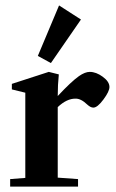

<svg xmlns="http://www.w3.org/2000/svg" viewBox="-20 -691 431 711"><path d="M168.5 -457.5 120.1 -483.9 198.7 -670.9 279.8 -618.7ZM17.6 0V-27.8L73.7 -32.2V-347.7L23.9 -359.9V-380.4L160.6 -424.8L197.8 -415.5Q193.8 -377.4 193.8 -335.4Q244.1 -389.2 272.5 -409.2Q294.9 -424.8 312.5 -424.8Q335.9 -424.8 360.6 -406.7Q385.3 -388.7 385.3 -368.7Q385.3 -352.5 363 -322.5Q340.8 -292.5 325.7 -292.5Q315.4 -292.5 303.2 -303.7Q279.8 -326.2 259.8 -325.7Q227.5 -326.2 193.8 -294.4V-33.2L269 -27.8V0Z"/></svg>

Font: Elstob 18pt
Style: Bold
Weight: 700
Designer: Peter S. Baker
Version: Version 1.015